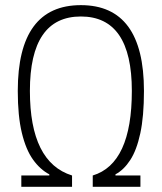

<svg xmlns="http://www.w3.org/2000/svg" viewBox="-20 -723 626 743"><path d="M62.5 0V-43.9H170.9V-48.3Q135.3 -66.9 107.7 -105.5Q80.1 -144 64.5 -209Q48.8 -273.9 48.8 -371.1Q48.8 -703.1 293 -703.1Q537.1 -703.1 537.1 -371.1Q537.1 -272.5 522.9 -207Q508.8 -141.6 483.9 -103.5Q459 -65.4 426.8 -48.3V-43.9H523.4V0H338.9V-43.9Q490.2 -89.4 490.2 -371.1Q490.2 -659.2 293 -659.2Q95.7 -659.2 95.7 -371.1Q95.7 -94.7 258.8 -43.9V0Z"/></svg>

Font: Cascadia Mono ExtraLight
Style: Regular
Weight: 200
Monospace: yes
Designer: Aaron Bell
Foundry: Saja Typeworks
Version: Version 2404.023; ttfautohint (v1.8.4)